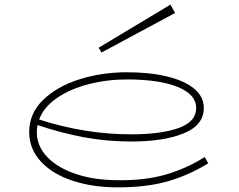

<svg xmlns="http://www.w3.org/2000/svg" viewBox="-20 -796 1031 829"><path d="M879 -91Q797 -40 705.5 -13.5Q614 13 488 13Q381 13 294 -15.5Q207 -44 156.5 -98.5Q106 -153 106 -226Q106 -306 166 -364.5Q226 -423 323 -453.5Q420 -484 528 -484Q627 -484 702.5 -465.5Q778 -447 819 -412.5Q860 -378 860 -330Q860 -256 774 -220.5Q688 -185 546 -185Q443 -185 344.5 -203Q246 -221 142 -256Q139 -241 139 -226Q139 -165 184 -118Q229 -71 308.5 -44.5Q388 -18 488 -18Q604 -16 694.5 -42Q785 -68 864 -118ZM149 -280Q347 -216 546 -216Q674 -216 750.5 -243Q827 -270 827 -330Q827 -388 747.5 -420.5Q668 -453 528 -453Q442 -453 362.5 -432.5Q283 -412 226 -373Q169 -334 149 -280ZM418 -569 736 -740 716 -776 406 -590Z"/></svg>

Font: BioRhyme Expanded ExtraLight
Style: Regular
Weight: 275
Width: 7
Designer: Aoife Mooney
Foundry: Aoife Mooney Type
Version: Version 1.000